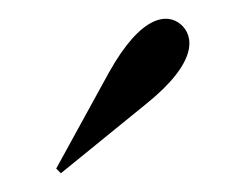

<svg xmlns="http://www.w3.org/2000/svg" viewBox="-20 -749 262 205"><path d="M45 -564 136 -638C192 -683 187 -711 173 -723C159 -735 131 -734 96 -671L40 -569Z"/></svg>

Font: RL Madena
Style: Regular
Weight: 400
Designer: I Kadek Wantara Putra
Foundry: Roughlines ID
Version: Version 1.000;Glyphs 3.1.2 (3151)